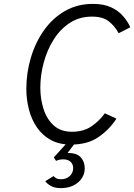

<svg xmlns="http://www.w3.org/2000/svg" viewBox="-20 -732 690 988"><path d="M345 12Q284.5 12 241 -12Q197.5 -36 169.8 -76.8Q142 -117.5 128.8 -168.8Q115.5 -220 115.5 -274.5Q115.5 -357 138.8 -435.2Q162 -513.5 206.2 -576Q250.5 -638.5 314 -675.2Q377.5 -712 458.5 -712Q514.5 -712 552.5 -694Q590.5 -676 614.2 -648.2Q638 -620.5 650.5 -591.5L590.5 -561Q570.5 -598 539.8 -622.2Q509 -646.5 453 -646.5Q388.5 -646.5 339 -614Q289.5 -581.5 255.8 -527.8Q222 -474 204.8 -409.2Q187.5 -344.5 187.5 -280.5Q187.5 -223 204 -171.2Q220.5 -119.5 256.2 -86.8Q292 -54 350.5 -54Q410.5 -54 451.5 -82.5Q492.5 -111 519.5 -149L579 -121.5Q545 -67.5 488.5 -27.8Q432 12 345 12ZM293 236Q262 236 242.8 225.5Q223.5 215 213 200.5L255.5 174Q260.5 180 269.5 185.2Q278.5 190.5 294 190.5Q321 190.5 338.8 174Q356.5 157.5 356.5 133Q356.5 112.5 342.8 100.2Q329 88 306 88Q284 88 268.5 96L257 78L328 -0.5H369.5L328 55Q376 55 396 78Q416 101 416 133.5Q416 177.5 381.5 206.8Q347 236 293 236Z"/></svg>

Font: Overpass Light
Style: Italic
Weight: 300
Italic angle: -10°
Designer: Delve Withrington, Dave Bailey, Thomas Jockin
Foundry: Delve Fonts LLC
Version: Version 4.000; ttfautohint (v1.8.3)